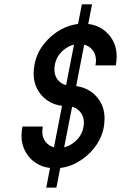

<svg xmlns="http://www.w3.org/2000/svg" viewBox="-20 -770 557 884"><path d="M284.2 -377.9 320.8 -564.5Q295.4 -558.6 272.9 -540Q240.2 -512.7 232.9 -473.6Q230.5 -460.9 230.5 -449.7Q230.5 -421.9 246.1 -402.3Q261.2 -383.8 284.2 -377.9ZM275.4 -91.8Q300.8 -97.7 323.2 -116.2Q356 -143.6 363.8 -182.6Q366.2 -194.8 366.2 -205.6Q366.2 -233.9 350.1 -253.9Q335 -272.5 312 -278.3ZM330.6 -373.5Q367.7 -369.1 396.5 -349.6Q434.1 -324.2 451.2 -281.7Q461.4 -255.9 461.4 -224.1Q461.4 -204.6 457.5 -182.6Q447.3 -130.9 413.6 -88.4Q379.9 -45.9 332.5 -20.5Q296.4 -1 257.3 3.4L239.7 93.8H192.9L210.4 3.4Q172.9 -1 144 -20.5Q106.4 -45.9 89.4 -88.4Q79.1 -114.3 79.1 -145Q79.1 -165 83.5 -187.5H177.2Q174.8 -174.8 174.8 -163.6Q174.8 -135.7 190.4 -116.2Q205.6 -97.7 228.5 -91.8L265.6 -282.7Q228.5 -287.1 199.7 -306.6Q162.1 -332 145 -374.5Q134.8 -400.4 134.8 -431.2Q134.8 -451.2 139.2 -473.6Q148.9 -525.4 182.6 -567.9Q216.3 -610.4 263.2 -635.7Q299.8 -654.8 339.4 -659.7L356.9 -750H403.8L386.2 -659.7Q423.3 -655.3 452.1 -635.7Q489.7 -610.4 506.8 -567.9Q517.1 -542 517.1 -510.3Q517.1 -490.7 513.2 -468.8H419.4Q421.9 -481 421.9 -491.7Q421.9 -520 405.8 -540Q390.6 -558.6 367.7 -564.5Z"/></svg>

Font: Lambda
Style: Italic
Weight: 400
Italic angle: -11°
Designer: GGBotNet
Version: 0.22